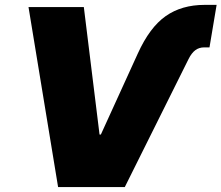

<svg xmlns="http://www.w3.org/2000/svg" viewBox="-20 -756 895 776"><path d="M537.1 -540Q585 -645.5 649.7 -690.9Q714.4 -736.3 807.1 -736.3H855.5L826.7 -564.5H805.2Q784.7 -564.5 769.5 -553.2Q754.4 -542 742.2 -517.6L484.4 0H214.8L95.2 -727.5H318.8L382.3 -212.4H387.7Z"/></svg>

Font: Inter 16pt Black
Style: Italic
Weight: 900
Italic angle: -9.3988°
Version: Version 4.001;git-66647c0bb